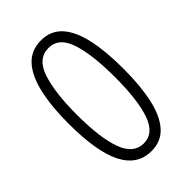

<svg xmlns="http://www.w3.org/2000/svg" viewBox="-220 -807 899 899"><g transform="rotate(-45 229.5 -357.5)"><path d="M411 -358Q411 -244 393 -162Q375 -80 335.5 -35.5Q296 9 231 9Q139 9 93 -81Q47 -171 47 -357Q47 -471 66 -553.5Q85 -636 125.5 -680Q166 -724 231 -724Q296 -724 335.5 -680Q375 -636 393 -554Q411 -472 411 -358ZM104 -358Q104 -205 134 -123.5Q164 -42 231 -42Q298 -42 326.5 -124Q355 -206 355 -358Q355 -505 327.5 -589.5Q300 -674 231 -674Q161 -674 132.5 -590Q104 -506 104 -358Z"/></g></svg>

Font: Noto Sans Lao UI Cond Light
Style: Regular
Weight: 300
Width: 3
Designer: Monotype Design Team
Foundry: Monotype Imaging Inc.
Version: Version 2.000; ttfautohint (v1.8.4.7-5d5b)